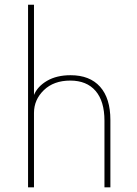

<svg xmlns="http://www.w3.org/2000/svg" viewBox="-20 -802 586 822"><path d="M100.1 -781.7H125.5V-395.5Q140.6 -432.1 181.6 -456.1Q222.7 -480 282.2 -480Q364.3 -480 408.4 -430.7Q452.6 -381.3 452.6 -288.1V0H427.2V-285.2Q427.2 -368.7 389.2 -412.8Q351.1 -457 280.8 -457Q210 -457 167.7 -416Q125.5 -375 125.5 -318.8V0H100.1Z"/></svg>

Font: Spartan MB Thin
Style: Regular
Weight: 100
Designer: Matt Bailey, Mirko Velimirovic
Foundry: Matt Bailey
Version: Version 1.005